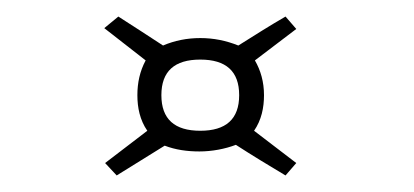

<svg xmlns="http://www.w3.org/2000/svg" viewBox="-20 -481 500 232"><path d="M179 -305C192 -300 206 -298 221 -298C236 -298 252 -301 265 -306C285 -293 305 -281 325 -269L338 -284L287 -323C296 -336 299 -351 299 -366C299 -382 295 -396 288 -408L338 -446L325 -461C306 -450 287 -438 268 -426C253 -432 238 -435 222 -435C206 -435 191 -432 177 -426C160 -437 142 -449 123 -461L106 -447L156 -408C149 -395 146 -381 146 -366C146 -351 149 -336 158 -323L107 -284L121 -269ZM222 -323C191 -323 175 -337 175 -366C175 -395 191 -409 222 -409C253 -409 269 -395 269 -366C269 -337 253 -323 222 -323Z"/></svg>

Font: Comforter
Style: Regular
Weight: 400
Designer: Robert E. Leuschke
Foundry: Robert E. Leuschke
Version: Version 1.013; ttfautohint (v1.8.3)